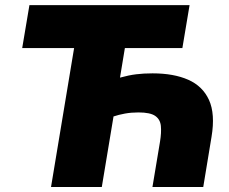

<svg xmlns="http://www.w3.org/2000/svg" viewBox="-20 -748 917 768"><path d="M590.3 -454.6Q674.8 -454.6 732.9 -429Q791 -403.3 816.2 -347.7Q841.3 -292 826.2 -201.2L793 0H589.8L620.1 -181.6Q626 -217.8 623.5 -243.9Q621.1 -270 601.1 -284.2Q581.1 -298.3 533.7 -298.3Q504.9 -298.3 479.7 -293.7Q454.6 -289.1 434.1 -282.2L387.2 0H184.1L276.4 -555.7H68.8L97.7 -727.5H738.3L709.5 -555.7H479.5L460 -437.5Q495.1 -447.3 524.9 -450.9Q554.7 -454.6 590.3 -454.6Z"/></svg>

Font: Inter Display Black
Style: Italic
Weight: 900
Italic angle: -9.39999°
Designer: Rasmus Andersson
Foundry: rsms
Version: Version 4.000;git-a52131595